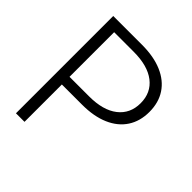

<svg xmlns="http://www.w3.org/2000/svg" viewBox="-194 -877 1022 1022"><g transform="rotate(45 316.5 -366.0)"><path d="M80.6 0V-732.4H296.9Q385.7 -732.4 448.7 -705.3Q511.7 -678.2 544.9 -627.9Q578.1 -577.6 578.1 -507.3Q578.1 -437.5 544.9 -386.7Q511.7 -335.9 448.7 -308.6Q385.7 -281.2 296.9 -281.2H145V0ZM145 -338.9H292Q397.5 -338.9 454.8 -383.8Q512.2 -428.7 512.2 -507.3Q512.2 -585.9 454.8 -630.4Q397.5 -674.8 292 -674.8H145Z"/></g></svg>

Font: Kumbh Sans Light
Style: Regular
Weight: 300
Version: Version 1.004